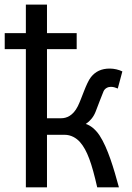

<svg xmlns="http://www.w3.org/2000/svg" viewBox="-30 -801 565 821"><path d="M-9.8 -590.8H80.6V0H170.9V-224.6H246.6C272.9 -224.6 296.4 -211.4 312.5 -192.9C342.8 -158.2 362.3 -103 385.7 0H478.5C456.5 -81.1 430.7 -168.5 395.5 -222.2C378.9 -247.1 356.9 -265.1 336.9 -271C355 -283.2 369.6 -300.3 378.4 -322.3C391.6 -356 403.8 -389.6 412.6 -410.2C418.5 -423.8 432.1 -429.7 444.3 -429.7C455.6 -429.7 465.8 -425.8 473.6 -422.4L493.2 -495.6C478.5 -502.9 458 -507.8 439.5 -507.8C403.3 -507.8 377.9 -495.1 358.9 -471.2C338.4 -445.3 319.8 -380.9 302.7 -346.7C282.2 -305.7 253.9 -295.4 231.9 -295.4H170.9V-590.8H297.9V-659.2H170.9V-781.2H80.6V-659.2H-9.8Z"/></svg>

Font: Andika
Style: Regular
Weight: 400
Designer: Victor Gaultney, Annie Olsen, Julie Remington, Don Collingsworth, Eric Hays
Foundry: SIL International
Version: Version 1.000